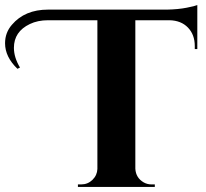

<svg xmlns="http://www.w3.org/2000/svg" viewBox="-95 -739 813 759"><path d="M-26 -467Q-75 -514 -75 -568Q-75 -610 -48 -641Q3 -701 95 -701H566Q610 -702 643 -708.5Q676 -715 685 -719V-545H675V-557Q675 -602 648 -630Q621 -658 575 -659H440V-72Q442 -36 473 -18Q487 -10 504 -10H517V0H213V-10H226Q252 -10 270.5 -28Q289 -46 290 -71V-659H95Q54 -659 23 -644Q-40 -614 -40 -550Q-40 -512 -16 -472Z"/></svg>

Font: Cinzel Decorative
Style: Bold
Weight: 700
Version: Version 1.002;PS 001.002;hotconv 1.0.56;makeotf.lib2.0.21325